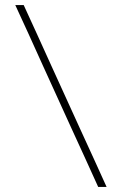

<svg xmlns="http://www.w3.org/2000/svg" viewBox="-20 -733 478 753"><path d="M365 0Q339.5 -56 316 -108Q292 -160 261 -228L149 -474Q116 -546.5 91.5 -601Q66.5 -655.5 40 -713H73Q99.5 -655.5 124.2 -601.2Q149 -547 181 -476L294 -228Q325 -160 349 -108Q372.5 -56 398 0Z"/></svg>

Font: Heraclito Thin
Style: Regular
Weight: 100
Designer: Kostas Bartsokas (font) & Cristiano Sobral (main changes)
Foundry: Kostas Bartsokas (font) & Cristiano Sobral (main changes)
Version: Version 1.00;July 8, 2020;FontCreator 13.0.0.2655 64-bit